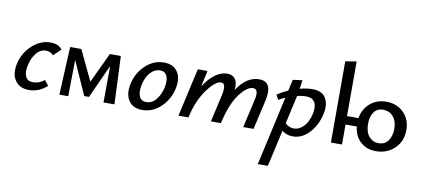

<svg xmlns="http://www.w3.org/2000/svg" viewBox="-85 -1033 3612 1637"><g transform="rotate(10 1721.5 -215.0)"><path d="M327 -321Q302 -350 263 -350Q213 -350 178 -305.5Q143 -261 130 -198Q117 -136 134.5 -100.5Q152 -65 196 -65Q253 -65 297 -102L332 -57Q262 6 176 6Q96 6 57 -48.5Q18 -103 36 -192Q55 -288 127.5 -356.5Q200 -425 289 -425Q359 -425 390 -381Z M916 0H821L823 -315L691 -25H650L520 -315L516 0H439L459 -416H556L680 -155L803 -416H898Z M1156 6Q1075 6 1038.5 -50Q1002 -106 1020 -192Q1039 -290 1110 -357.5Q1181 -425 1271 -425Q1352 -425 1389 -370.5Q1426 -316 1408 -228Q1389 -131 1318.5 -62.5Q1248 6 1156 6ZM1179 -66Q1229 -66 1265 -111.5Q1301 -157 1314 -222Q1325 -280 1309 -316.5Q1293 -353 1250 -353Q1202 -353 1164.5 -310.5Q1127 -268 1114 -198Q1103 -138 1119.5 -102Q1136 -66 1179 -66Z M2094 -425Q2216 -425 2179 -258L2120 0H2031L2087 -248Q2109 -342 2056 -342Q2006 -342 1943.5 -261Q1881 -180 1842 -20L1837 0H1751L1807 -248Q1816 -299 1808.5 -320.5Q1801 -342 1780 -342Q1730 -342 1659.5 -245Q1589 -148 1557 -3L1556 0H1470L1564 -418H1648L1617 -279Q1712 -425 1820 -425Q1865 -425 1888 -393.5Q1911 -362 1904 -299Q1987 -425 2094 -425Z M2556 -421Q2640 -421 2671.5 -369Q2703 -317 2688 -238Q2667 -134 2604 -64.5Q2541 5 2459 5Q2405 5 2366 -27L2295 289H2208L2341 -309Q2309 -296 2284 -280L2262 -322Q2303 -350 2355 -373L2377 -470L2459 -481L2448 -405Q2506 -421 2556 -421ZM2596 -215Q2610 -280 2589 -315.5Q2568 -351 2512 -351Q2485 -351 2437 -341L2382 -95Q2416 -63 2456 -63Q2504 -63 2542.5 -104Q2581 -145 2596 -215Z M3196 -425Q3287 -425 3346 -366.5Q3405 -308 3405 -216Q3405 -118 3340 -56Q3275 6 3180 6Q3098 6 3045 -43Q2992 -92 2984 -173H2886V0H2790V-703L2886 -719V-246H2985Q2999 -327 3056.5 -376Q3114 -425 3196 -425ZM3190 -65Q3244 -65 3273 -105.5Q3302 -146 3302 -208Q3302 -276 3268 -314.5Q3234 -353 3181 -353Q3129 -353 3101.5 -314Q3074 -275 3074 -213Q3074 -143 3106.5 -104Q3139 -65 3190 -65Z"/></g></svg>

Font: EauTestInfant Semibold
Style: Italic
Weight: 600
Italic angle: -12°
Designer: Christian Thalmann (Catharsis Fonts)
Version: Version 0.001;PS 000.001;hotconv 1.0.88;makeotf.lib2.5.64775